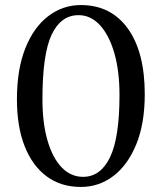

<svg xmlns="http://www.w3.org/2000/svg" viewBox="-20 -730 640 760"><path d="M300 10Q221 10 164.5 -32Q108 -74 77.5 -151.5Q47 -229 47 -337Q47 -456 80.5 -539.5Q114 -623 171.5 -666.5Q229 -710 300 -710Q419 -710 486 -617Q553 -524 553 -357Q553 -241 519.5 -159Q486 -77 429 -33.5Q372 10 300 10ZM309 -30Q378 -30 415.5 -107.5Q453 -185 453 -354Q453 -449 432.5 -520Q412 -591 375.5 -630.5Q339 -670 291 -670Q221 -670 184.5 -593Q148 -516 148 -337Q148 -243 168 -174Q188 -105 224 -67.5Q260 -30 309 -30Z"/></svg>

Font: Hedvig Letters Serif 24pt 24pt
Style: Regular
Weight: 400
Version: Version 1.000